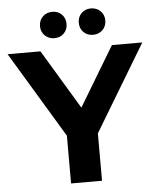

<svg xmlns="http://www.w3.org/2000/svg" viewBox="-74 -951 824 1001"><g transform="rotate(-5 338.5 -450.0)"><path d="M419 -248V0H257V-250L-14 -700H158L345 -389L532 -700H691ZM167 -831Q167 -861 187 -880.5Q207 -900 237 -900Q267 -900 286.5 -880.5Q306 -861 306 -831Q306 -801 286.5 -781.5Q267 -762 237 -762Q207 -762 187 -781.5Q167 -801 167 -831ZM370 -831Q370 -861 389.5 -880.5Q409 -900 439 -900Q469 -900 489 -880.5Q509 -861 509 -831Q509 -801 489 -781.5Q469 -762 439 -762Q409 -762 389.5 -781.5Q370 -801 370 -831Z"/></g></svg>

Font: Montserrat-Bold
Style: Bold
Weight: 700
Version: Version 7.200